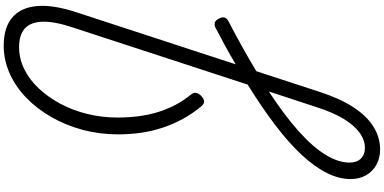

<svg xmlns="http://www.w3.org/2000/svg" viewBox="-550 -778 2120 1061"><g transform="rotate(-90 510.5 -247.0)"><path d="M215 793Q168 793 131 772.5Q94 752 73 715.5Q52 679 52 630Q52 567 85 500Q118 433 183.5 362Q249 291 347 216Q445 141 574 61L889 -903Q923 -1004 921.5 -1070.5Q920 -1137 885 -1169.5Q850 -1202 780 -1202Q718 -1202 660.5 -1174Q603 -1146 554.5 -1095Q506 -1044 469 -975.5Q432 -907 412 -826Q392 -745 392 -658Q392 -600 399 -544Q406 -488 421.5 -437Q437 -386 461.5 -339Q486 -292 520 -251Q531 -237 528 -223Q525 -209 512 -196Q493 -179 480 -179.5Q467 -180 454 -195Q414 -243 385 -296Q356 -349 336.5 -407Q317 -465 308 -527.5Q299 -590 299 -656Q299 -757 324 -850.5Q349 -944 394.5 -1023.5Q440 -1103 501.5 -1162.5Q563 -1222 636.5 -1254.5Q710 -1287 789 -1287Q889 -1287 944.5 -1240Q1000 -1193 1008 -1102.5Q1016 -1012 972 -880L686 -5Q733 -33 784 -61Q835 -89 889 -117Q903 -124 916 -120.5Q929 -117 938 -99Q949 -80 944.5 -66.5Q940 -53 924 -45Q849 -6 780 32.5Q711 71 648 109L533 461Q497 572 448.5 646Q400 720 341 756.5Q282 793 215 793ZM224 709Q268 709 309 679Q350 649 385.5 590Q421 531 449 443L536 178Q406 263 318.5 341Q231 419 187 490Q143 561 143 625Q143 664 165 686.5Q187 709 224 709Z"/></g></svg>

Font: Playwrite NL
Style: Regular
Weight: 400
Designer: Veronika Burian, José Scaglione
Foundry: TypeTogether
Version: Version 1.002